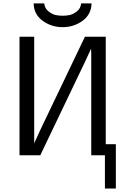

<svg xmlns="http://www.w3.org/2000/svg" viewBox="-20 -909 734 1124"><path d="M94.2 0V-693.8H180.2V-69.8L214.8 -146L477.1 -693.8H599.1V-64.9H658.2V194.8H594.2V0H514.2V-591.8L513.2 -624L478 -547.9L215.8 0ZM176.8 -889.2H238.8Q241.7 -859.4 264.9 -841.8Q288.1 -824.2 307.6 -820.6Q327.1 -816.9 346.2 -816.9Q366.2 -816.9 386 -820.6Q405.8 -824.2 429 -841.6Q452.1 -858.9 455.1 -889.2H516.1Q514.2 -824.2 463.1 -787.1Q412.1 -750 347.2 -750Q281.2 -750 230 -787.1Q178.7 -824.2 176.8 -889.2Z"/></svg>

Font: CMU Sans Serif
Style: Medium
Weight: 500
Version: Version 0.7.0